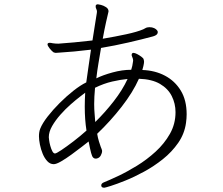

<svg xmlns="http://www.w3.org/2000/svg" viewBox="-20 -797 1040 897"><path d="M629 -429Q601 -366 548.5 -298.5Q496 -231 434 -172Q437 -153 442.5 -135.5Q448 -118 451 -110Q452 -108 453.5 -104Q455 -100 456 -97Q456 -96 456.5 -95Q457 -94 457 -92Q457 -82 451 -71Q445 -60 434 -57Q432 -56 426 -56Q420 -56 415 -61Q410 -66 405.5 -83Q401 -100 394 -136Q384 -128 362 -111Q340 -94 314 -75Q288 -56 265.5 -43Q243 -30 231 -30Q214 -30 201 -44Q188 -58 179.5 -78.5Q171 -99 166.5 -121.5Q162 -144 162 -160Q162 -181 168 -196Q178 -221 202.5 -252.5Q227 -284 258.5 -315.5Q290 -347 323 -373Q356 -399 383 -412Q388 -446 393.5 -486Q399 -526 405 -565Q365 -560 327 -556.5Q289 -553 255 -551Q251 -551 247.5 -550.5Q244 -550 240 -550Q237 -550 231 -552Q223 -557 212.5 -570Q202 -583 202 -590Q202 -597 213 -597Q215 -597 218.5 -596.5Q222 -596 226 -595Q232 -594 239 -593.5Q246 -593 253 -593Q285 -595 326.5 -599Q368 -603 412 -608Q420 -658 425.5 -693.5Q431 -729 432 -734Q433 -737 433 -742Q433 -749 430 -755Q427 -760 427 -766Q427 -771 428 -773Q431 -777 437 -777Q440 -777 452 -774Q464 -771 475.5 -763.5Q487 -756 487 -744Q487 -741 486 -739Q483 -727 475.5 -693.5Q468 -660 460 -616Q519 -626 570 -637Q621 -648 649 -660Q654 -662 658.5 -665Q663 -668 669 -669Q671 -669 673.5 -669.5Q676 -670 678 -670Q691 -670 700.5 -665.5Q710 -661 714 -655Q717 -652 717 -647Q717 -633 695 -627Q643 -613 580 -598.5Q517 -584 452 -573Q446 -537 440 -501.5Q434 -466 430 -431Q460 -446 505.5 -458.5Q551 -471 593 -471Q596 -480 598 -489Q600 -498 601 -507Q601 -509 601.5 -510.5Q602 -512 602 -513Q602 -518 600.5 -523.5Q599 -529 597 -533Q596 -535 595.5 -537Q595 -539 595 -541Q595 -546 599 -549Q600 -550 603 -550Q610 -550 620.5 -544.5Q631 -539 640.5 -532Q650 -525 651 -520Q652 -516 652.5 -513.5Q653 -511 653 -508Q653 -507 652 -499Q651 -491 645 -470Q704 -468 750.5 -443.5Q797 -419 824.5 -374Q852 -329 852 -263Q852 -244 849 -223Q842 -172 812.5 -129.5Q783 -87 741 -53.5Q699 -20 653 5Q607 30 566 46.5Q525 63 498 71.5Q471 80 467 80Q453 80 453 69Q453 60 465 55Q490 45 531.5 25.5Q573 6 619.5 -22.5Q666 -51 707 -88.5Q748 -126 774 -172Q800 -218 800 -273Q800 -313 782.5 -348Q765 -383 727.5 -405Q690 -427 629 -429ZM576 -428Q543 -425 504 -416Q465 -407 424 -387Q422 -365 421 -346.5Q420 -328 420 -311Q420 -286 422 -265Q424 -244 425 -227Q470 -271 511 -323.5Q552 -376 576 -428ZM384 -187Q380 -213 378 -240Q376 -267 376 -299Q376 -314 376.5 -330Q377 -346 378 -364Q373 -360 354 -345.5Q335 -331 310.5 -309.5Q286 -288 262.5 -261.5Q239 -235 223.5 -208Q208 -181 208 -156Q208 -154 209.5 -142Q211 -130 215 -115.5Q219 -101 224.5 -90.5Q230 -80 237 -80Q243 -80 267 -96Q291 -112 323 -136.5Q355 -161 384 -187Z"/></svg>

Font: Moon Stars Kai T HW Light
Style: Regular
Weight: 300
Designer: GuiWonder
Version: Version 1.101